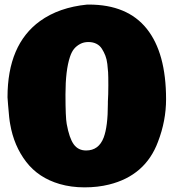

<svg xmlns="http://www.w3.org/2000/svg" viewBox="-20 -787 754 836"><path d="M284.7 -539.6Q265.1 -481 265.1 -376Q265.1 -275.4 270.5 -247.1Q281.7 -185.5 301 -158.7Q320.3 -131.8 355 -131.8Q410.2 -131.8 431.6 -188.5Q449.7 -236.8 449.7 -335V-344.2Q451.7 -374 451.7 -415.5Q451.7 -457 450.7 -472.4Q449.7 -487.8 447.3 -508.5Q444.8 -529.3 438.7 -544.9Q432.6 -560.5 423.6 -574.7Q414.6 -588.9 399.7 -596.4Q384.8 -604 364.7 -604Q344.7 -604 328.9 -595.5Q313 -586.9 302.5 -574.2Q292 -561.5 284.7 -539.6ZM668 -169.9Q613.3 -22.5 454.6 16.6Q405.8 28.8 347.9 28.8Q290 28.8 239.7 14.2Q147.5 -12.7 94 -82.3Q40.5 -151.9 24.4 -246.1Q20 -267.1 15.1 -331.1L12.7 -363.3Q12.7 -592.8 154.3 -695.3Q236.8 -754.9 359.9 -767.1H366.7Q534.7 -767.1 618.9 -661.9Q703.1 -556.6 703.1 -355Q703.1 -261.2 668 -169.9Z"/></svg>

Font: Bowlby One
Style: Regular
Weight: 400
Designer: vernon adams
Foundry: vernon adams
Version: Version 1.000